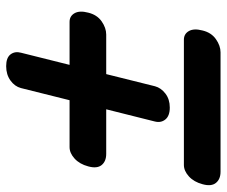

<svg xmlns="http://www.w3.org/2000/svg" viewBox="-74 -636 701 592"><g transform="rotate(-90 276.0 -339.5)"><path d="M241 -166Q215 -166 204 -179.8Q193 -193.5 198 -212.5L235.5 -362H98Q75 -362 63.5 -376.2Q52 -390.5 59.5 -417.5Q66.5 -444 83.5 -459.5Q100.5 -475 119 -475H263.5L301 -625Q306 -644 324.2 -657.2Q342.5 -670.5 368.5 -670.5Q394.5 -670.5 404.8 -657Q415 -643.5 410 -625L372.5 -475H505Q523 -475 531.8 -459.5Q540.5 -444 533.5 -417.5Q527 -390.5 506.8 -376.2Q486.5 -362 466 -362H344L306.5 -211.5Q301.5 -193 284 -179.5Q266.5 -166 241 -166ZM4.5 -65Q11.5 -91.5 28.5 -107Q45.5 -122.5 64 -122.5H450Q468 -122.5 476.8 -107Q485.5 -91.5 478.5 -65Q472 -38 451.8 -23.8Q431.5 -9.5 411 -9.5H43Q20 -9.5 8.5 -23.8Q-3 -38 4.5 -65Z"/></g></svg>

Font: Fraunces 144pt S100 Black
Style: Italic
Weight: 900
Italic angle: -16°
Version: Version 1.000; ttfautohint (v1.8.3)